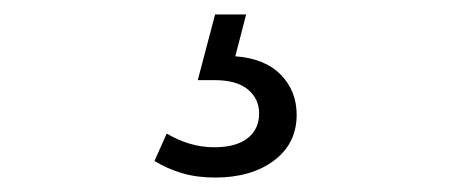

<svg xmlns="http://www.w3.org/2000/svg" viewBox="-20 -26 640 266"><path d="M278 220Q253 220 232.5 214Q212 208 194 197L211 159Q226 168 242.5 173Q259 178 277 178Q307 178 323 165.5Q339 153 339 131Q339 111 323.5 98Q308 85 277 85H254L278 -6H321L306 52Q347 55 369 77.5Q391 100 391 133Q391 173 359.5 196.5Q328 220 278 220Z"/></svg>

Font: Montserrat Thin
Style: Regular
Weight: 400
Version: Version 9.000